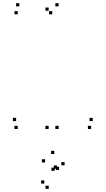

<svg xmlns="http://www.w3.org/2000/svg" viewBox="-20 -795 660 1198"><path d="M345.5 -755V-775H325.5V-755ZM100.5 -755V-775H80.5V-755ZM90.5 -705.5V-725.5H70.5V-705.5ZM306 -705.5V-725.5H286V-705.5ZM283.5 -728V-748H263.5V-728ZM283.5 10V-10H263.5V10ZM345.5 10V-10H325.5V10ZM548.5 10V-10H528.5V10ZM558.5 -39.5V-59.5H538.5V-39.5ZM80.5 -39.5V-59.5H60.5V-39.5ZM90.5 10V-10H70.5V10ZM348.5 265.5V245.5H328.5V265.5ZM335.5 257.5V237.5H315.5V257.5ZM256.5 350.5V330.5H236.5V350.5ZM284 383.5V363.5H264V383.5ZM383 236.5V216.5H363V236.5ZM319 166V146H299V166ZM261.5 218.5V198.5H241.5V218.5ZM321 271V251H301V271Z"/></svg>

Font: Monaspace Argon Dots Var
Style: Regular
Weight: 400
Designer: Riley Cran and the Lettermatic Team
Version: Version 1.100 (Monaspace Argon Dots)